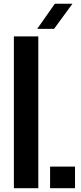

<svg xmlns="http://www.w3.org/2000/svg" viewBox="-20 -992 426 1012"><path d="M53.2 0V-800H181.9V0ZM244 0V-113.8H375.4V0ZM176.2 -840 269.1 -972.4H362L265 -840Z"/></svg>

Font: Big Shoulders Stencil Text SC Thin
Style: Regular
Weight: 100
Designer: Patric King
Foundry: XO Type Co
Version: Version 2.001